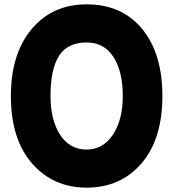

<svg xmlns="http://www.w3.org/2000/svg" viewBox="-20 -847 797 882"><path d="M378 -827Q540 -827 633 -714Q726 -601 726 -406Q726 -208 630 -96.5Q534 15 378 15Q224 15 127 -96.5Q30 -208 30 -406Q30 -599 125 -713Q220 -827 378 -827ZM378 -160Q453 -160 498.5 -228Q544 -296 544 -406Q544 -519 501 -585.5Q458 -652 378 -652Q291 -652 251.5 -591Q212 -530 212 -406Q212 -296 256 -228Q300 -160 378 -160Z"/></svg>

Font: Neutral Face
Style: Bold
Weight: 700
Designer: Vadym Aksieiev
Version: Version 1.039;Fontself Maker 3.5.7